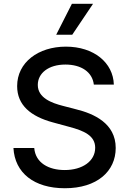

<svg xmlns="http://www.w3.org/2000/svg" viewBox="-20 -984 683 1016"><path d="M476.6 -536.2H582.4C579.2 -652.7 476.2 -737.2 328.5 -737.2C182.5 -737.2 70.7 -653.8 70.7 -528.4C70.7 -427.2 143.1 -367.9 259.9 -336.3L345.9 -312.9C423.7 -292.3 483.7 -266.7 483.7 -202.1C483.7 -131 415.8 -84.2 322.4 -84.2C237.9 -84.2 167.6 -121.8 161.2 -201H51.1C58.2 -69.2 160.2 12.1 323.2 12.1C494 12.1 592.3 -77.8 592.3 -201C592.3 -332 475.5 -382.8 383.2 -405.5L312.1 -424C255.3 -438.6 179.7 -465.2 180 -534.8C180 -596.6 236.5 -642.4 326 -642.4C409.4 -642.4 468.8 -603.3 476.6 -536.2ZM277.3 -800.1H362.2L472.3 -963.8H360.4Z"/></svg>

Font: Magic Ui Pro Medium
Style: Regular
Weight: 500
Designer: Stefan Endress, Andreas Faust
Version: Version 1.000;FEAKit 1.0